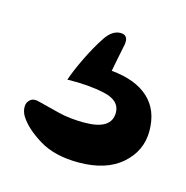

<svg xmlns="http://www.w3.org/2000/svg" viewBox="-52 -67 325 336"><g transform="rotate(15 111.0 101.0)"><path d="M116 220Q73 220 45 203Q17 186 5 167Q0 159 0 150Q0 142 6 137Q12 132 22 135Q41 140 61.5 145Q82 150 108 150Q157 150 157 119Q157 97 127.5 90.5Q98 84 60 85Q66 67 78 42.5Q90 18 102 0Q114 -18 129 -18Q144 -18 141 0Q138 15 135.5 27Q133 39 131 50Q175 54 198.5 75.5Q222 97 222 135Q222 171 194 195.5Q166 220 116 220Z"/></g></svg>

Font: Goldman
Style: Regular
Weight: 400
Designer: Jaikishan Patel
Version: Version 1.000; ttfautohint (v1.8.3)